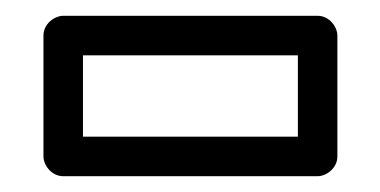

<svg xmlns="http://www.w3.org/2000/svg" viewBox="-20 -411 481 243"><path d="M85 -341H357V-238H85ZM60 -391C49.3 -391 35 -381.1 35 -366V-213C35 -202.3 44.9 -188 60 -188H382C392.7 -188 407 -197.9 407 -213V-366C407 -376.7 397.1 -391 382 -391Z"/></svg>

Font: Hussar Ekologiczny
Style: Regular
Weight: 400
Foundry: Cannot Into Space Fonts
Version: Version 0.97